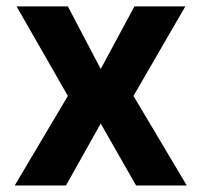

<svg xmlns="http://www.w3.org/2000/svg" viewBox="-20 -565 614 585"><path d="M181.1 0 286.9 -188.6 394.5 0H549L386.7 -272.7L544.7 -545.5H389.6L286.9 -354.8L186.8 -545.5H30.5L186.8 -272.7L24.9 0Z"/></svg>

Font: Inter-Hewn
Style: Bold
Weight: 700
Designer: Rasmus Andersson
Foundry: rsms
Version: Version 3.012;git-f93a4a705